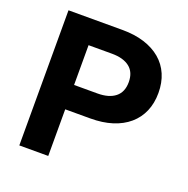

<svg xmlns="http://www.w3.org/2000/svg" viewBox="-127 -829 926 948"><g transform="rotate(20 336.0 -355.0)"><path d="M74 0V-710H358Q422 -710 472.5 -694Q523 -678 558.5 -648Q594 -618 612.5 -575Q631 -532 631 -478Q631 -424 612.5 -381Q594 -338 558.5 -307.5Q523 -277 472.5 -261Q422 -245 358 -245H226V0ZM226 -373H349Q409 -373 442 -399.5Q475 -426 475 -478Q475 -530 442 -556Q409 -582 349 -582H226Z"/></g></svg>

Font: Geist
Style: Bold
Weight: 400
Designer: Basement.studio, Andrés Briganti, Mateo Zaragoza
Foundry: Basement.studio, Vercel, Andrés Briganti, Guido Ferreyra, Mateo Zaragoza
Version: Version 1.401